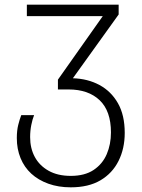

<svg xmlns="http://www.w3.org/2000/svg" viewBox="-20 -552 606 822"><path d="M283 250Q230 250 187 234.5Q144 219 114 191.5Q84 164 68 125Q52 86 52 39Q52 7 58 -17Q64 -41 71 -59H126Q119 -42 114 -17Q109 8 109 35Q109 83 129 120Q149 157 188 179Q227 201 283 201Q343 201 381 175.5Q419 150 437 108Q455 66 455 15Q455 -77 406.5 -123Q358 -169 274 -169H228V-211L420 -483H95V-532H488V-490L292 -217Q356 -215 406 -188Q456 -161 485 -110Q514 -59 514 17Q514 84 487.5 137Q461 190 410 220Q359 250 283 250Z"/></svg>

Font: Noto Sans Georgian Light
Style: Regular
Weight: 300
Version: Version 2.002